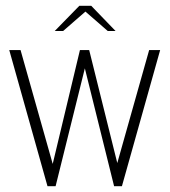

<svg xmlns="http://www.w3.org/2000/svg" viewBox="-20 -643 588 663"><path d="M12 -470H51L162 -77L256 -470H288L385 -80L495 -470H533L401 0H374L273 -407L172 0H144ZM169 -536 254 -623H295L379 -536H352L275 -603L198 -536Z"/></svg>

Font: Smooch Sans Light
Style: Regular
Weight: 300
Designer: Robert E. Leuschke
Foundry: Robert E. Leuschke
Version: Version 1.010; ttfautohint (v1.8.3)